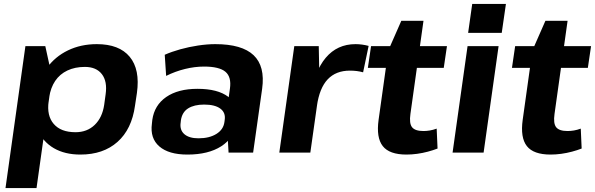

<svg xmlns="http://www.w3.org/2000/svg" viewBox="-20 -774 3018 974"><path d="M387.9 10.1Q308.7 10.1 253.3 -22.2Q197.9 -54.5 173.1 -113Q148.2 -171.6 158.8 -251.2L164.7 -292.2Q176.2 -371.3 217.8 -429.2Q259.5 -487 324.9 -518.5Q390.4 -550.1 471.1 -550.1Q584.9 -550.1 638 -485.9Q691.2 -421.7 674.6 -302.4L664.8 -237.6Q648.3 -118.3 576 -54.1Q503.8 10.1 387.9 10.1ZM108.9 -540H209.8L244.3 -382.4L165.3 180H7.9ZM363 -103.3Q422 -103.3 460.5 -140.5Q499 -177.7 508.5 -242L515.8 -295.4Q525.2 -360.8 496.9 -397.7Q468.5 -434.6 410.5 -434.6Q360.5 -434.6 321.8 -416.3Q283.2 -398 259.9 -363.4Q236.7 -328.7 229.7 -280.8L226.8 -259.7Q216.4 -187.4 252.5 -145.4Q288.7 -103.3 363 -103.3Z M1128.2 -194.6 1146.4 -324.2Q1154.9 -383.5 1123.6 -409.9Q1092.3 -436.3 1015.3 -436.3Q967.9 -436.3 918.4 -424.1Q868.9 -411.9 822.8 -389L815.7 -496.2Q850.4 -511.6 894.4 -523.9Q938.4 -536.1 984.8 -543.1Q1031.3 -550.1 1071.9 -550.1Q1207.5 -550.1 1266.5 -494Q1325.5 -437.9 1309.9 -324.2L1264.1 0H1139.5ZM930.8 10.1Q835.9 10.1 788.3 -31.2Q740.6 -72.5 750.6 -146.6L752.6 -165.7Q763.1 -240.3 823.2 -281.9Q883.4 -323.4 981.8 -323.4Q1084.6 -323.4 1137.7 -283.1Q1190.8 -242.8 1180.3 -169.2L1177.4 -148.6Q1167.4 -73.5 1102 -31.7Q1036.6 10.1 930.8 10.1ZM986.8 -72.4Q1042.2 -72.4 1077.9 -94.7Q1113.5 -116.9 1118.5 -155L1119.9 -165.8Q1125.4 -202.4 1097.9 -222.9Q1070.4 -243.5 1015.5 -243.5Q965 -243.5 934.2 -224.1Q903.5 -204.8 897.6 -162.9L896.6 -153Q890.7 -115 914.9 -93.7Q939.2 -72.4 986.8 -72.4Z M1472.9 -540H1597L1601.2 -331.1L1554.3 0H1396.9ZM1555.3 -277.7Q1574.3 -412.2 1632.6 -481.1Q1690.9 -550.1 1783.4 -550.1Q1799.9 -550.1 1816.7 -547.8Q1833.5 -545.6 1850 -541.1L1822 -407.2Q1791.4 -415.7 1754.9 -415.7Q1684.1 -415.7 1642.3 -371.5Q1600.5 -327.2 1587.6 -236.1Z M2041.9 10.1Q1955.4 10.1 1921.7 -32.9Q1888 -75.9 1900.6 -166.4L1949.9 -518.4L2015.8 -668.4H2128.3L2062.1 -196.3Q2055.1 -147.9 2070.4 -128.6Q2085.6 -109.3 2128 -109.3Q2144 -109.3 2160.6 -112.1Q2177.2 -114.9 2195.2 -121.5L2199.7 -20.5Q2177.5 -11.8 2150.8 -4.7Q2124.2 2.5 2096.3 6.3Q2068.3 10.1 2041.9 10.1ZM1862.3 -540H2247.4L2231.1 -429.7H1846.1Z M2509.3 -540 2433.3 0H2275.9L2351.9 -540ZM2546.5 -753.9 2525.3 -607.4H2354.8L2375.5 -753.9Z M2772.9 10.1Q2686.4 10.1 2652.7 -32.9Q2619 -75.9 2631.6 -166.4L2680.9 -518.4L2746.8 -668.4H2859.3L2793.1 -196.3Q2786.1 -147.9 2801.4 -128.6Q2816.6 -109.3 2859 -109.3Q2875 -109.3 2891.6 -112.1Q2908.2 -114.9 2926.2 -121.5L2930.7 -20.5Q2908.5 -11.8 2881.8 -4.7Q2855.2 2.5 2827.3 6.3Q2799.3 10.1 2772.9 10.1ZM2593.3 -540H2978.4L2962.1 -429.7H2577.1Z"/></svg>

Font: Pathway Extreme 8pt Thin 12pt
Style: Italic
Weight: 100
Italic angle: -8°
Version: Version 1.001;gftools[0.9.26]